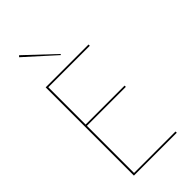

<svg xmlns="http://www.w3.org/2000/svg" viewBox="-283 -1005 1077 1077"><g transform="rotate(-45 255.0 -466.5)"><path d="M92 0H430V-10H92ZM92 -690H430V-700H92ZM92 -384H410V-394H92ZM90 -700V0H101V-700ZM104 -925 278 -768 282 -773 112 -933Z"/></g></svg>

Font: Jost Thin
Style: Regular
Weight: 250
Version: Version 3.710